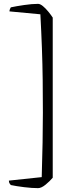

<svg xmlns="http://www.w3.org/2000/svg" viewBox="-20 -813 395 994"><path d="M177 161Q146 161 105 156Q64 151 36 145Q33 142 29.5 136.5Q26 131 26 122L196 104Q199 7 200.5 -75.5Q202 -158 202 -230Q202 -318 201 -399.5Q200 -481 197 -564Q194 -647 189 -739L29 -754Q29 -760 31.5 -766Q34 -772 36 -775Q64 -781 105 -787Q146 -793 177 -793Q188 -793 202 -781.5Q216 -770 229.5 -753.5Q243 -737 253 -722V107Q238 125 216 143Q194 161 177 161Z"/></svg>

Font: Texturina 72pt ExtraLight
Style: Regular
Weight: 200
Designer: Guillermo Torres Carreño
Foundry: Omnibus-Type
Version: Version 1.002; ttfautohint (v1.8.3)